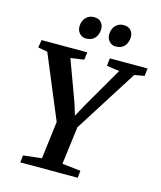

<svg xmlns="http://www.w3.org/2000/svg" viewBox="-137 -1056 967 1154"><g transform="rotate(15 347.0 -479.0)"><path d="M100.5 0 105.5 -44.5 220 -57.5 249 -291 85 -684.5 26 -695 34 -743H318.5L312 -695.5L229 -684L324 -425.5L345 -356L382.5 -425L532.5 -684L453.5 -695.5L458.5 -743H693.5L688 -695.5L626 -684.5L377.5 -292.5L347.5 -57.5L462.5 -44.5L458 0ZM288.5 -821Q264.5 -821 248.2 -838.8Q232 -856.5 232.5 -882.5Q233.5 -916.5 253.2 -937.2Q273 -958 303.5 -958Q333 -958 348.2 -941Q363.5 -924 363 -899Q362.5 -864.5 343.2 -842.8Q324 -821 288.5 -821ZM473.5 -821Q449 -821 433 -838.8Q417 -856.5 417.5 -882.5Q418.5 -916.5 438 -937.2Q457.5 -958 488 -958Q517 -958 532.5 -941Q548 -924 547.5 -899Q547 -864.5 527.8 -842.8Q508.5 -821 473.5 -821Z"/></g></svg>

Font: Merriweather SemiBold
Style: Italic
Weight: 600
Italic angle: -7.8°
Version: Version 2.101